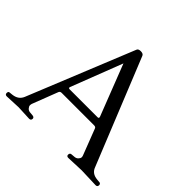

<svg xmlns="http://www.w3.org/2000/svg" viewBox="-183 -895 1083 1083"><g transform="rotate(45 358.5 -353.5)"><path d="M227 -275H450Q461 -275 457 -287L338 -593L219 -285Q216 -275 227 -275ZM134 -66Q132 -60 132 -52.5Q132 -45 140 -35.5Q148 -26 162 -25L184 -23Q197 -21 197 -10Q197 4 182 4L95 0L4 4Q-10 4 -10 -9.5Q-10 -23 1 -23L20 -25Q63 -30 78 -66L335 -699Q339 -711 358.5 -711Q378 -711 383 -699L639 -66Q652 -29 696 -25L717 -23Q721 -23 724 -19Q727 -15 727 -11Q727 4 713 4L598 0L495 4Q481 4 481 -8Q481 -22 493 -23L516 -25Q529 -26 537.5 -35Q546 -44 546 -52Q546 -60 543 -66L484 -219Q481 -229 468 -229H209Q197 -229 193 -219Z"/></g></svg>

Font: Lustria
Style: Regular
Weight: 400
Designer: Matthew Desmond
Foundry: Matthew Desmond
Version: Version 001.001; ttfautohint (v1.6)